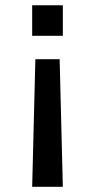

<svg xmlns="http://www.w3.org/2000/svg" viewBox="-20 -547 365 734"><path d="M103 167 115.2 -320.8H208L220.2 167ZM103 -410.2V-526.9H220.2V-410.2Z"/></svg>

Font: CMU Bright
Style: SemiBold
Weight: 600
Version: Version 0.7.0